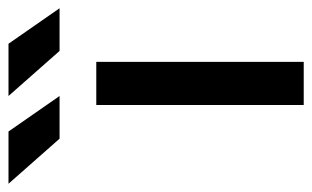

<svg xmlns="http://www.w3.org/2000/svg" viewBox="-298 -596 763 470"><g transform="rotate(-90 84.0 -361.5)"><path d="M61.5 0V-507.8H167V0ZM-21 -597.7 -131.3 -722.7H-3.4L83.5 -597.7ZM193.8 -597.7 83.5 -722.7H211.4L298.3 -597.7Z"/></g></svg>

Font: Giphurs Medium
Style: Regular
Weight: 500
Version: Version 0.920; ttfautohint (v1.8.4.7-5d5b)